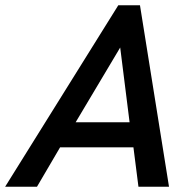

<svg xmlns="http://www.w3.org/2000/svg" viewBox="-63 -710 734 730"><path d="M-43.5 0 386.7 -689.9H469.2L579.6 0H463.4L444.3 -149.9H165.5L77.6 0ZM224.6 -245.1H429.7L394 -529.3Z"/></svg>

Font: HK Grotesk SemiBold Italic
Style: Regular
Weight: 600
Italic angle: -13°
Designer: Alfredo Marco Pradil and Stefan Peev
Foundry: Hanken Design Co.
Version: Version 1.000;PS 001.000;hotconv 1.0.88;makeotf.lib2.5.64775